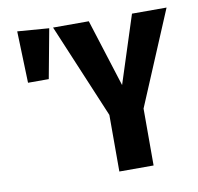

<svg xmlns="http://www.w3.org/2000/svg" viewBox="-79 -786 896 868"><g transform="rotate(-10 369.5 -352.0)"><path d="M55.2 -704.1 200.2 -692.9 158.2 -466.8H63ZM738.8 -692.9 557.1 -261.2V0H399.9V-259.8L217.8 -692.9H381.8L480 -382.8L580.1 -692.9Z"/></g></svg>

Font: Fira Sans Compressed
Style: Bold
Weight: 700
Width: 1
Designer: Carrois Corporate & Edenspiekermann AG
Foundry: Carrois Corporate GbR & Edenspiekermann AG
Version: Version 4.203;PS 004.203;hotconv 1.0.88;makeotf.lib2.5.64775